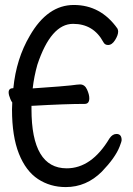

<svg xmlns="http://www.w3.org/2000/svg" viewBox="-20 -738 540 780"><path d="M247.1 22Q184.1 22 134.5 -10.5Q85 -43 56.9 -113.5Q28.8 -184.1 28.8 -293L29.8 -321.8Q25.9 -326.2 22 -335.9Q15.1 -352.1 15.1 -362.8Q15.1 -379.9 34.2 -379.9Q45.9 -499 101.1 -592.8Q172.9 -717.8 279.8 -717.8Q389.2 -717.8 457 -622.1Q460 -616.2 460 -609.9Q460 -595.2 447.5 -575.2Q435.1 -555.2 418.9 -555.2Q405.8 -555.2 399.9 -566.9Q359.9 -641.1 276.9 -641.1Q187 -641.1 131.8 -475.1Q118.2 -426.8 112.8 -378.9Q247.1 -388.2 268.1 -391.1Q296.9 -395 305.2 -395Q324.2 -395 333.5 -374.5Q342.8 -354 342.8 -338.9Q342.8 -315.9 324.2 -315.9Q246.1 -315.9 110.8 -308.1H107.9V-294.9Q107.9 -54.2 251 -54.2Q352.1 -54.2 424.8 -175.8Q437 -193.8 453.1 -193.8Q474.1 -193.8 474.1 -168.9Q474.1 -163.1 465.8 -142.1Q448.2 -97.2 394 -41Q331.1 22 247.1 22Z"/></svg>

Font: LXGW WenKai Mono GB Screen
Style: Regular
Weight: 400
Monospace: yes
Designer: LXGW / Fontworks Inc.
Foundry: LXGW / Fontworks Inc.
Version: Version 1.510;January 18,2025